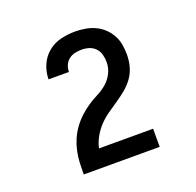

<svg xmlns="http://www.w3.org/2000/svg" viewBox="-98 -947 744 727"><g transform="rotate(-20 274.0 -583.0)"><path d="M121 -323V-324Q121 -347 122 -370Q123 -393 128 -416Q133 -439 142 -460Q151 -481 164.5 -500Q178 -519 195 -535Q212 -551 231 -564Q250 -577 271 -587.5Q292 -598 309.5 -613Q327 -628 337.5 -649Q348 -670 348 -694Q348 -709 344 -724Q340 -739 329.5 -750Q319 -761 304.5 -765.5Q290 -770 274 -770Q261 -770 247.5 -767Q234 -764 223 -755.5Q212 -747 206.5 -734Q201 -721 201 -707H119V-708Q119 -737 131 -764.5Q143 -792 165.5 -810.5Q188 -829 216.5 -836Q245 -843 274 -843Q295 -843 315.5 -839.5Q336 -836 354.5 -827.5Q373 -819 388 -805Q403 -791 413 -773Q423 -755 426.5 -734.5Q430 -714 430 -694Q430 -669 423.5 -645.5Q417 -622 403 -602.5Q389 -583 370 -567.5Q351 -552 331 -538.5Q311 -525 291 -511Q271 -497 254.5 -479.5Q238 -462 226 -440.5Q214 -419 209 -396H427V-323Z"/></g></svg>

Font: Iosevka Semi-Condensed Medium
Style: Regular
Weight: 500
Monospace: yes
Designer: Belleve Invis
Foundry: Belleve Invis
Version: Version 27.3.5